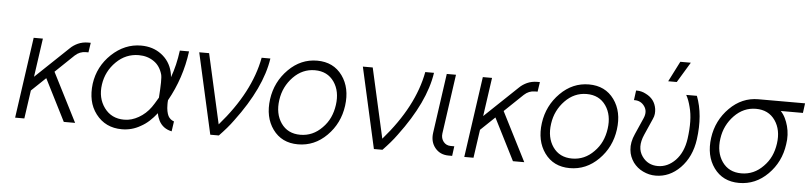

<svg xmlns="http://www.w3.org/2000/svg" viewBox="-43 -934 4999 1183"><g transform="rotate(5 2456.0 -343.0)"><path d="M142 -500 71 0H128L153 -175L241 -259L372 0H442L288 -303L403 -413Q432 -440 470 -440H486L495 -500H479Q445 -500 416 -487Q403 -481 391 -473Q379 -465 368 -454L165 -261L199 -500Z M806 -510Q705 -510 624 -434Q544 -358 529 -250Q522 -195 532 -148Q542 -101 571 -63Q630 14 732 14Q794 14 847 -17Q875 -32 899 -54Q923 -76 945 -104Q947 -91 951 -79.5Q955 -68 960 -58Q972 -35 991.5 -20.5Q1011 -6 1039 0L1048 -62Q1036 -66 1027 -73.5Q1018 -81 1012 -92Q1006 -104 1002.5 -121.5Q999 -139 999 -162Q999 -167 999 -174Q999 -181 1000 -189Q1040 -260 1066 -338Q1092 -416 1103 -500H1046Q1040 -454 1030 -412Q1020 -370 1006 -332Q1005 -341 1004 -349Q1003 -357 1001 -364Q985 -431 931 -471Q879 -510 806 -510ZM797 -450Q851 -450 891 -422Q929 -396 944 -344Q948 -330 947.5 -294Q947 -258 943 -200Q930 -178 920.5 -162.5Q911 -147 905 -139Q874 -96 830 -71Q809 -59 787 -52.5Q765 -46 741 -46Q662 -46 618 -106Q574 -166 586 -250Q598 -333 658 -392Q717 -450 797 -450Z M1166 -500 1278 0H1331Q1356 -26 1377.5 -51Q1399 -76 1417 -101Q1579 -317 1606 -500H1552Q1532 -392 1475 -284Q1418 -176 1324 -68L1227 -500Z M1895 -512Q1794 -512 1718 -436Q1641 -359 1626 -250Q1611 -139 1665 -64Q1720 12 1821 12Q1923 12 1999 -64Q2075 -140 2090 -250Q2105 -361 2051 -436Q1996 -512 1895 -512ZM1886 -452Q1964 -452 2005 -393Q2045 -335 2033 -250Q2027 -207 2010.5 -171.5Q1994 -136 1965 -107Q1908 -48 1830 -48Q1752 -48 1711 -107Q1671 -165 1683 -250Q1689 -293 1706.5 -328.5Q1724 -364 1752 -393Q1809 -452 1886 -452Z M2178 -500 2290 0H2343Q2368 -26 2389.5 -51Q2411 -76 2429 -101Q2591 -317 2618 -500H2564Q2544 -392 2487 -284Q2430 -176 2336 -68L2239 -500Z M2697 -500 2645 -132Q2637 -76 2668 -38Q2699 0 2752 0H2774L2782 -60H2760Q2732 -60 2715 -81Q2698 -103 2702 -132L2754 -500Z M2920 -500 2849 0H2906L2931 -175L3019 -259L3150 0H3220L3066 -303L3181 -413Q3210 -440 3248 -440H3264L3273 -500H3257Q3223 -500 3194 -487Q3181 -481 3169 -473Q3157 -465 3146 -454L2943 -261L2977 -500Z M3576 -512Q3475 -512 3399 -436Q3322 -359 3307 -250Q3292 -139 3346 -64Q3401 12 3502 12Q3604 12 3680 -64Q3756 -140 3771 -250Q3786 -361 3732 -436Q3677 -512 3576 -512ZM3567 -452Q3645 -452 3686 -393Q3726 -335 3714 -250Q3708 -207 3691.5 -171.5Q3675 -136 3646 -107Q3589 -48 3511 -48Q3433 -48 3392 -107Q3352 -165 3364 -250Q3370 -293 3387.5 -328.5Q3405 -364 3433 -393Q3490 -452 3567 -452Z M3868 -500 3860 -440H3864Q3903 -440 3925 -409Q3948 -377 3929 -334L3884 -232Q3860 -179 3865 -133Q3867 -111 3874.5 -92Q3882 -73 3894 -56Q3906 -40 3921 -27.5Q3936 -15 3955 -6Q3974 3 3993 7.5Q4012 12 4033 12Q4119 12 4185 -55Q4252 -124 4267 -232Q4288 -385 4244 -500H4178Q4187 -484 4193.5 -466Q4200 -448 4205 -428Q4216 -388 4217 -339Q4218 -290 4210 -232Q4198 -147 4150 -97Q4102 -48 4042 -48Q3979 -48 3944 -98Q3906 -152 3941 -232L3986 -334Q3994 -351 3995.5 -366.5Q3997 -382 3995 -397Q3990 -428 3973.5 -450Q3957 -472 3928 -486Q3915 -493 3901 -496.5Q3887 -500 3872 -500ZM4060 -574H4113L4189 -700H4124Z M4623 -512Q4522 -512 4446 -436Q4369 -359 4354 -250Q4339 -139 4393 -64Q4448 12 4549 12Q4651 12 4727 -64Q4803 -140 4818 -250Q4823 -280 4821.5 -308.5Q4820 -337 4813 -363Q4806 -389 4795 -411.5Q4784 -434 4767 -452H4904L4912 -512ZM4614 -452Q4692 -452 4733 -393Q4773 -335 4761 -250Q4755 -207 4738.5 -171.5Q4722 -136 4693 -107Q4636 -48 4558 -48Q4480 -48 4439 -107Q4399 -165 4411 -250Q4417 -293 4434.5 -328.5Q4452 -364 4480 -393Q4537 -452 4614 -452Z"/></g></svg>

Font: Unageo
Style: Light-Italic
Weight: 300
Designer: Richard Sepsi
Foundry: Richard Sepsi
Version: Version 2.000